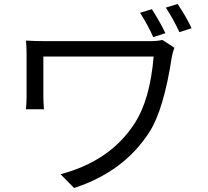

<svg xmlns="http://www.w3.org/2000/svg" viewBox="-20 -879 1040 961"><path d="M853 -640Q845 -621 840 -594Q800 -332 729 -220Q602 -20 351 62L283 -7Q533 -73 654 -262Q731 -380 749 -596H197V-396Q197 -370 200 -332H110Q113 -368 113 -396V-610Q113 -645 110 -676Q149 -673 216 -673H730Q766 -673 793 -679ZM869 -859Q911 -797 939 -738L878 -718Q848 -783 810 -841ZM740 -833Q779 -773 808 -713L747 -693Q723 -749 681 -815Z"/></svg>

Font: Source Han Sans K Regular
Style: Regular
Weight: 400
Designer: Ryoko NISHIZUKA  (kana & ideographs); Paul D. Hunt (Latin, Greek & Cyrillic); Wenlong ZHANG  (bopomofo); Sandoll Communi
Foundry: Adobe Systems Incorporated
Version: Version 1.00 July 18, 2014, initial release